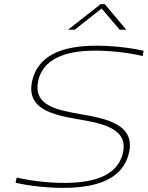

<svg xmlns="http://www.w3.org/2000/svg" viewBox="-20 -900 715 929"><path d="M670 -629 675 -654C609 -670 517 -679 445 -679C273 -679 163 -627 136 -510C104 -371 238 -344 358 -323C466 -304 605 -282 574 -157C551 -63 458 -15 292 -15C224 -15 136 -23 61 -41L55 -16C121 0 212 9 286 9C472 9 576 -47 603 -156C639 -299 492 -326 373 -347C255 -368 139 -388 165 -510C188 -610 287 -655 440 -655C509 -655 600 -646 670 -629ZM309 -756H341L472 -859L559 -756H591L487 -880H467Z"/></svg>

Font: LT Wave Thin
Style: Italic
Weight: 100
Designer: Daniel Lyons
Version: Version 2.5 (Glyphs App)